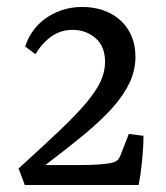

<svg xmlns="http://www.w3.org/2000/svg" viewBox="-20 -529 476 549"><path d="M376.4 0H50.9L33.1 -47.3Q103.3 -110.9 151.1 -156.4Q198.9 -201.8 227.5 -236Q256 -270.2 268.2 -297.5Q280.4 -324.7 280.4 -351.6Q280.4 -396.7 252.9 -420.2Q225.5 -443.6 187.6 -443.6Q154.2 -443.6 128 -425.5Q101.8 -407.3 81.1 -374.2L52 -396Q58.5 -417.1 72.2 -437.5Q85.8 -457.8 106.5 -473.6Q127.3 -489.5 154.7 -499.3Q182.2 -509.1 215.6 -509.1Q247.6 -509.1 275.5 -499.5Q303.3 -489.8 323.6 -471.6Q344 -453.5 355.6 -426.9Q367.3 -400.4 367.3 -366.9Q367.3 -328.4 350.7 -292.9Q334.2 -257.5 302 -221.3Q269.8 -185.1 221.5 -145.1Q173.1 -105.1 109.8 -57.1H208Q237.5 -57.1 259.8 -58.5Q282.2 -60 294.9 -62.5Q309.8 -65.5 315.3 -70.4Q320.7 -75.3 324 -83.6L348.4 -146.2L390.2 -140.7Q390.2 -108.4 386.5 -71.1Q382.9 -33.8 376.4 0Z"/></svg>

Font: Rasa
Style: Regular
Weight: 400
Version: Version 1.000;PS 1.000;hotconv 1.0.88;makeotf.lib2.5.647800;